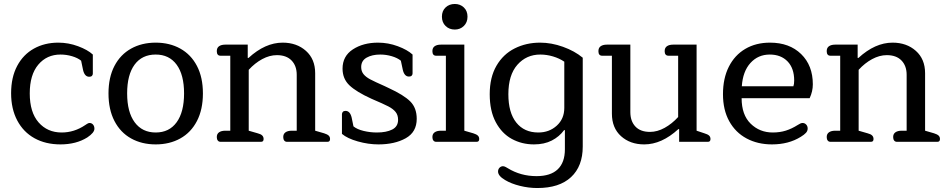

<svg xmlns="http://www.w3.org/2000/svg" viewBox="-20 -715 4779 968"><path d="M36 -245Q36 -325 66.5 -382.5Q97 -440 151 -470Q205 -500 274 -500Q325 -500 373.5 -482Q422 -464 448 -440V-344Q448 -337 443.5 -332.5Q439 -328 430 -328Q407 -328 399 -361L389 -409Q372 -423 343.5 -431.5Q315 -440 285 -440Q216 -440 173 -389Q130 -338 130 -244Q130 -149 174.5 -98Q219 -47 291 -47Q354 -47 409 -84Q412 -86 419 -90.5Q426 -95 431 -95Q442 -95 449 -87Q456 -79 456 -66Q456 -46 420 -22Q364 13 285 13Q210 13 154 -18Q98 -49 67 -107.5Q36 -166 36 -245Z M527 -244Q527 -325 557 -382.5Q587 -440 641 -470Q695 -500 765 -500Q835 -500 889 -470Q943 -440 973 -382.5Q1003 -325 1003 -244Q1003 -163 973 -105Q943 -47 889 -17Q835 13 765 13Q695 13 641 -17Q587 -47 557 -105Q527 -163 527 -244ZM908 -244Q908 -338 870.5 -389Q833 -440 765 -440Q696 -440 658.5 -389Q621 -338 621 -244Q621 -150 659 -98.5Q697 -47 765 -47Q833 -47 870.5 -98.5Q908 -150 908 -244Z M1092 0Q1083 0 1078 -6.5Q1073 -13 1073 -24Q1073 -40 1084.5 -48Q1096 -56 1116 -56H1141V-434H1092Q1073 -434 1073 -457Q1073 -474 1084.5 -482Q1096 -490 1116 -490H1229V-423H1233Q1317 -500 1405 -500Q1476 -500 1522.5 -458.5Q1569 -417 1569 -346V-56L1614 -43Q1630 -38 1637 -31.5Q1644 -25 1644 -14Q1644 0 1631 0H1427Q1418 0 1413 -6.5Q1408 -13 1408 -24Q1408 -40 1419.5 -48Q1431 -56 1451 -56H1476V-338Q1476 -383 1450 -410Q1424 -437 1376 -437Q1339 -437 1302 -417Q1265 -397 1234 -363V-56L1279 -43Q1295 -39 1302 -32Q1309 -25 1309 -14Q1309 0 1296 0Z M1704 -40V-139Q1704 -146 1708.5 -151Q1713 -156 1722 -156Q1745 -156 1753 -122L1762 -78Q1780 -63 1813 -55Q1846 -47 1880 -47Q1928 -47 1957.5 -62Q1987 -77 1987 -111Q1987 -135 1974.5 -150.5Q1962 -166 1938 -178.5Q1914 -191 1853 -217Q1776 -252 1741.5 -285Q1707 -318 1707 -369Q1707 -432 1759 -466Q1811 -500 1886 -500Q1937 -500 1985.5 -482Q2034 -464 2060 -440V-345Q2060 -338 2055.5 -333.5Q2051 -329 2042 -329Q2019 -329 2011 -362L2001 -409Q1984 -423 1955.5 -431.5Q1927 -440 1897 -440Q1856 -440 1828.5 -424.5Q1801 -409 1801 -377Q1801 -356 1812.5 -341.5Q1824 -327 1846.5 -315Q1869 -303 1919 -281L1940 -271Q2016 -236 2048.5 -203.5Q2081 -171 2081 -116Q2081 -49 2025.5 -18Q1970 13 1888 13Q1837 13 1784 -2Q1731 -17 1704 -40Z M2208 -631Q2208 -660 2226.5 -677.5Q2245 -695 2273 -695Q2300 -695 2318.5 -677.5Q2337 -660 2337 -631Q2337 -602 2318.5 -584Q2300 -566 2273 -566Q2245 -566 2226.5 -584Q2208 -602 2208 -631ZM2179 0Q2170 0 2165 -6.5Q2160 -13 2160 -24Q2160 -40 2171.5 -48Q2183 -56 2203 -56H2228V-434H2179Q2160 -434 2160 -457Q2160 -474 2171.5 -482Q2183 -490 2203 -490H2321V-56L2366 -43Q2382 -38 2389 -31.5Q2396 -25 2396 -14Q2396 0 2383 0Z M2527 193Q2491 172 2491 150Q2491 138 2498.5 130.5Q2506 123 2516 123Q2522 123 2529.5 127Q2537 131 2540 133Q2605 173 2685 173Q2756 173 2792 138.5Q2828 104 2828 38V-59H2824Q2800 -26 2762 -6.5Q2724 13 2672 13Q2611 13 2560.5 -14.5Q2510 -42 2479.5 -99Q2449 -156 2449 -240Q2449 -325 2483 -383.5Q2517 -442 2575 -471Q2633 -500 2703 -500Q2760 -500 2818.5 -479Q2877 -458 2918 -424V24Q2918 123 2859 178Q2800 233 2689 233Q2645 233 2601 222Q2557 211 2527 193ZM2825 -171V-404Q2800 -421 2768 -430.5Q2736 -440 2704 -440Q2634 -440 2588.5 -388.5Q2543 -337 2543 -240Q2543 -147 2583 -97Q2623 -47 2694 -47Q2749 -47 2787 -81.5Q2825 -116 2825 -171Z M3065 -142V-434H3016Q2997 -434 2997 -457Q2997 -474 3008.5 -482Q3020 -490 3040 -490H3158V-150Q3158 -104 3183.5 -77Q3209 -50 3257 -50Q3294 -50 3331 -70.5Q3368 -91 3399 -125V-434H3351Q3331 -434 3331 -457Q3331 -474 3342.5 -482Q3354 -490 3374 -490H3492V-56L3531 -43Q3548 -38 3555 -31.5Q3562 -25 3562 -14Q3562 0 3549 0H3404V-64H3400Q3316 13 3228 13Q3157 13 3111 -28.5Q3065 -70 3065 -142Z M3625 -240Q3625 -320 3654.5 -378.5Q3684 -437 3737.5 -468.5Q3791 -500 3862 -500Q3960 -500 4019 -442.5Q4078 -385 4078 -290Q4078 -254 4062 -220H3719Q3719 -136 3764.5 -91.5Q3810 -47 3876 -47Q3912 -47 3942 -56.5Q3972 -66 4002 -85Q4017 -95 4026 -95Q4037 -95 4044.5 -87Q4052 -79 4052 -67Q4052 -55 4043.5 -45.5Q4035 -36 4017 -25Q3956 13 3872 13Q3800 13 3744 -17Q3688 -47 3656.5 -104Q3625 -161 3625 -240ZM3980 -280Q3984 -291 3984 -309Q3984 -371 3950.5 -405.5Q3917 -440 3861 -440Q3802 -440 3763.5 -397.5Q3725 -355 3720 -280Z M4167 0Q4158 0 4153 -6.5Q4148 -13 4148 -24Q4148 -40 4159.5 -48Q4171 -56 4191 -56H4216V-434H4167Q4148 -434 4148 -457Q4148 -474 4159.5 -482Q4171 -490 4191 -490H4304V-423H4308Q4392 -500 4480 -500Q4551 -500 4597.5 -458.5Q4644 -417 4644 -346V-56L4689 -43Q4705 -38 4712 -31.5Q4719 -25 4719 -14Q4719 0 4706 0H4502Q4493 0 4488 -6.5Q4483 -13 4483 -24Q4483 -40 4494.5 -48Q4506 -56 4526 -56H4551V-338Q4551 -383 4525 -410Q4499 -437 4451 -437Q4414 -437 4377 -417Q4340 -397 4309 -363V-56L4354 -43Q4370 -39 4377 -32Q4384 -25 4384 -14Q4384 0 4371 0Z"/></svg>

Font: Maitree Medium
Style: Regular
Weight: 500
Designer: CadsonDemak Team
Foundry: CadsonDemak
Version: Version 1.010